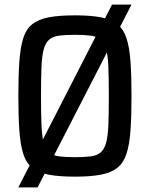

<svg xmlns="http://www.w3.org/2000/svg" viewBox="-20 -763 654 838"><path d="M60 55 469 -743H554L144 55ZM307 8Q238 8 193 -0.5Q148 -9 121 -30.5Q94 -52 81.5 -91.5Q69 -131 64.5 -193Q60 -255 60 -344Q60 -433 64.5 -495Q69 -557 81.5 -596.5Q94 -636 121 -657.5Q148 -679 193 -687.5Q238 -696 307 -696Q375 -696 420 -687.5Q465 -679 492 -657.5Q519 -636 532 -596.5Q545 -557 549.5 -495Q554 -433 554 -344Q554 -255 549.5 -193Q545 -131 532 -91.5Q519 -52 492 -30.5Q465 -9 420 -0.5Q375 8 307 8ZM307 -77Q349 -77 376 -80.5Q403 -84 419 -97.5Q435 -111 443 -139.5Q451 -168 453 -217.5Q455 -267 455 -344Q455 -421 453 -470.5Q451 -520 443 -548.5Q435 -577 419 -590.5Q403 -604 376 -607.5Q349 -611 307 -611Q265 -611 238 -607.5Q211 -604 195 -590.5Q179 -577 171 -548.5Q163 -520 161 -470.5Q159 -421 159 -344Q159 -267 161 -217.5Q163 -168 171 -139.5Q179 -111 195 -97.5Q211 -84 238 -80.5Q265 -77 307 -77Z"/></svg>

Font: Saira SemiCondensed Medium
Style: Regular
Weight: 500
Width: 4
Designer: Hector Gatti with collaboration of the Omnibus-Type team
Foundry: Omnibus-Type
Version: Version 1.101